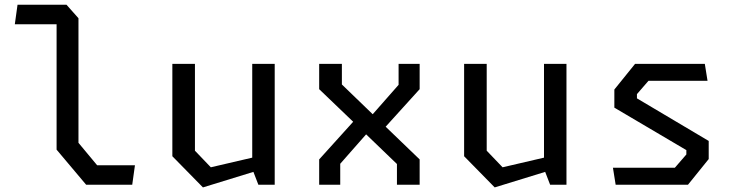

<svg xmlns="http://www.w3.org/2000/svg" viewBox="-20 -785 3140 816"><path d="M346 0H542L553.5 -82.5H393L313.5 -178V-707.5L262.5 -765H54.5L43 -682H220.5V-149Z M808.5 -513.5H712.5V-121L842.5 11.5L1057 -54.5L1078 0H1147.5V-513.5H1052V-115L876 -74L808.5 -144.5Z M1336.5 0H1426V-89L1536 -214L1667 -88V0H1763.5V-107.5L1619 -246.5L1763.5 -406V-513.5H1674V-424.5L1564 -299.5L1433 -426V-513.5H1336.5V-406L1481 -267.5L1336.5 -107.5Z M2048.5 -513.5H1952.5V-121L2082.5 11.5L2297 -54.5L2318 0H2387.5V-513.5H2292V-115L2116 -74L2048.5 -144.5Z M2596.5 0H2904L2992 -109V-186L2687 -367V-385L2736 -441.5H2987L2975.5 -513.5H2679L2591 -404.5V-327.5L2897 -147V-128.5L2848 -72H2585Z"/></svg>

Font: FontWithASyntaxHighlighterNightOwl
Style: Regular
Weight: 400
Designer: Riley Cran & the Lettermatic Team
Foundry: Lettermatic
Version: Version 1.000 (FontWithASyntaxHighlighterNightOwl)